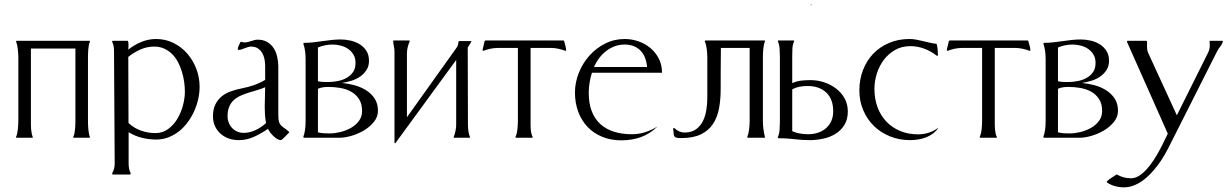

<svg xmlns="http://www.w3.org/2000/svg" viewBox="-20 -594 5301 828"><path d="M366.2 -418 367.7 -417V-414.1Q364.7 -407.2 363 -398.2Q361.3 -389.2 360.6 -379.4Q359.9 -369.6 359.6 -360.1Q359.4 -350.6 359.4 -343.3V-74.2Q359.4 -66.9 359.6 -57.4Q359.9 -47.9 360.8 -38.3Q361.8 -28.8 363.3 -19.5Q364.7 -10.3 367.7 -3.9V-1L366.2 0H298.8Q298.3 0 297.4 -0.5Q296.4 -1 295.9 -1V-3.9Q299.3 -9.8 301 -18.8Q302.7 -27.8 303.7 -37.8Q304.7 -47.9 304.9 -57.4Q305.2 -66.9 305.2 -74.2V-384.8H113.3V-74.2Q113.3 -66.9 113.3 -57.4Q113.3 -47.9 114 -38.3Q114.7 -28.8 116.5 -19.8Q118.2 -10.7 121.1 -3.9V-1L120.6 0H51.8L49.3 -1V-3.9Q52.2 -9.8 54.2 -19Q56.2 -28.3 57.1 -38.1Q58.1 -47.9 58.6 -57.6Q59.1 -67.4 59.1 -74.2V-343.3Q59.1 -350.6 58.6 -360.1Q58.1 -369.6 57.1 -379.4Q56.2 -389.2 54.2 -398.2Q52.2 -407.2 49.3 -414.1V-416L51.8 -418Z M463.4 -414.1 464.4 -417 465.8 -418H529.8Q532.2 -418 533.2 -412.8Q534.2 -407.7 534.2 -401.1Q534.2 -394.5 533.7 -388.2Q533.2 -381.8 533.2 -379.9Q558.6 -400.4 589.4 -413.1Q620.1 -425.8 653.3 -425.8Q694.3 -425.8 728.8 -408.4Q763.2 -391.1 788.1 -362.3Q813 -333.5 826.9 -296.4Q840.8 -259.3 840.8 -220.2Q840.8 -194.3 835 -167.5Q829.1 -140.6 817.6 -115.2Q806.2 -89.8 789.8 -67.4Q773.4 -44.9 752.7 -28.3Q731.9 -11.7 706.8 -2Q681.6 7.8 653.3 7.8Q622.1 7.8 591.8 0.2Q561.5 -7.3 534.7 -23.9V112.3Q534.7 134.3 543.5 153.8V156.2L541 158.7H465.8L463.4 153.8Q474.6 134.3 474.6 112.3L471.7 -372.6Q471.7 -383.3 470.2 -393.8Q468.8 -404.3 463.4 -414.1ZM534.2 -63.5Q557.6 -41.5 587.9 -30.8Q618.2 -20 649.9 -20Q681.6 -20 705.6 -37.8Q729.5 -55.7 745.4 -82.5Q761.2 -109.4 769.3 -140.6Q777.3 -171.9 777.3 -198.7Q777.3 -218.8 774.2 -241Q771 -263.2 764.4 -284.9Q757.8 -306.6 747.6 -326.2Q737.3 -345.7 722.4 -360.6Q707.5 -375.5 688.2 -384.3Q668.9 -393.1 644.5 -393.1Q613.8 -393.1 585.2 -380.4Q556.6 -367.7 533.2 -348.6Z M1123.5 -309.6Q1123.5 -324.2 1120.6 -338.9Q1117.7 -353.5 1110.6 -365.7Q1103.5 -377.9 1091.8 -385.5Q1080.1 -393.1 1063 -393.1Q1056.2 -393.1 1049.1 -390.9Q1042 -388.7 1035.2 -386Q1028.3 -383.3 1022 -381.1Q1015.6 -378.9 1009.8 -378.9Q1005.4 -378.9 1005.4 -383.3Q1005.4 -385.7 1006.6 -389.6Q1007.8 -393.6 1009.8 -397.7Q1011.7 -401.9 1013.7 -405.8Q1015.6 -409.7 1016.6 -412.1L1020.5 -414.1Q1026.9 -411.1 1034.2 -411.1Q1041.5 -411.1 1048.6 -412.8Q1055.7 -414.6 1062.5 -416.7Q1069.3 -418.9 1076.4 -420.9Q1083.5 -422.9 1090.8 -422.9Q1115.7 -422.9 1132.8 -412.6Q1149.9 -402.3 1160.4 -386Q1170.9 -369.6 1175.5 -348.6Q1180.2 -327.6 1180.2 -306.2V-96.7Q1180.2 -77.6 1183.3 -68.1Q1186.5 -58.6 1192.6 -52.5Q1198.7 -46.4 1207.5 -40.8Q1216.3 -35.2 1228 -23.9Q1226.1 -22 1220.9 -16.4Q1215.8 -10.7 1209.7 -4.9Q1203.6 1 1198.5 5.6Q1193.4 10.3 1191.4 10.3Q1183.6 10.3 1175 5.1Q1166.5 0 1158.7 -7.6Q1150.9 -15.1 1144.8 -23.4Q1138.7 -31.7 1135.7 -38.6Q1107.9 -19 1076.2 -4.4Q1044.4 10.3 1009.3 10.3Q986.3 10.3 966.3 3.2Q946.3 -3.9 931.2 -17.3Q916 -30.8 907.2 -49.8Q898.4 -68.8 898.4 -92.3Q898.4 -121.6 908.2 -142.3Q918 -163.1 934.8 -177.2Q951.7 -191.4 974.4 -199.7Q997.1 -208 1022.9 -212.9Q1050.3 -218.3 1075 -226.8Q1099.6 -235.4 1123.5 -249.5ZM1127.4 -63.5Q1124 -80.6 1122.8 -98.1Q1121.6 -115.7 1121.6 -133.3Q1121.6 -154.8 1122.6 -175.5Q1123.5 -196.3 1123.5 -217.8Q1106.4 -210.4 1087.9 -205.1Q1069.3 -199.7 1051.5 -194.1Q1033.7 -188.5 1017.3 -181.2Q1001 -173.8 988.5 -162.6Q976.1 -151.4 968.8 -134.5Q961.4 -117.7 961.4 -93.3Q961.4 -78.1 966.6 -64.9Q971.7 -51.8 981 -42Q990.2 -32.2 1002.9 -26.6Q1015.6 -21 1031.2 -21Q1057.1 -21 1083 -33.4Q1108.9 -45.9 1127.4 -63.5Z M1290.5 -409.2Q1310.5 -409.2 1330.3 -411.4Q1350.1 -413.6 1370.1 -416.5Q1390.1 -419.4 1409.9 -421.6Q1429.7 -423.8 1449.7 -423.8Q1471.2 -423.8 1492.9 -418.7Q1514.6 -413.6 1532 -402.6Q1549.3 -391.6 1560.3 -374.3Q1571.3 -356.9 1571.3 -332Q1571.3 -308.6 1560.3 -291.7Q1549.3 -274.9 1532.5 -263.4Q1515.6 -252 1494.9 -245.6Q1474.1 -239.3 1454.6 -236.3Q1481 -233.9 1508.3 -226.6Q1535.6 -219.2 1558.3 -205.1Q1581.1 -190.9 1595.5 -169.2Q1609.9 -147.5 1609.9 -116.2Q1609.9 -89.8 1592.5 -68.4Q1575.2 -46.9 1549.8 -31.7Q1524.4 -16.6 1495.8 -8.3Q1467.3 0 1444.8 0H1290.5L1289.1 -1L1288.1 -3.9Q1293.9 -20 1295.9 -37.1Q1297.9 -54.2 1297.9 -71.3V-337.9Q1297.9 -355 1295.9 -372.1Q1293.9 -389.2 1288.1 -405.3V-405.8ZM1351.1 -23.4Q1363.8 -20 1376.5 -19.3Q1389.2 -18.6 1401.9 -18.6Q1422.9 -18.6 1447.3 -24.4Q1471.7 -30.3 1492.7 -42Q1513.7 -53.7 1527.6 -72Q1541.5 -90.3 1541.5 -115.2Q1541.5 -146.5 1528.3 -166.7Q1515.1 -187 1494.1 -198.7Q1473.1 -210.4 1447 -214.8Q1420.9 -219.2 1395 -219.2Q1383.8 -219.2 1372.8 -217.5Q1361.8 -215.8 1351.1 -211.4ZM1351.1 -243.7Q1361.8 -241.2 1372.6 -240.7Q1383.3 -240.2 1394 -240.2Q1413.6 -240.2 1434.8 -244.1Q1456.1 -248 1473.4 -257.3Q1490.7 -266.6 1502 -282.5Q1513.2 -298.3 1513.2 -322.8Q1513.2 -343.3 1504.4 -358.2Q1495.6 -373 1481.7 -382.8Q1467.8 -392.6 1450 -397.2Q1432.1 -401.9 1414.1 -401.9Q1381.8 -401.9 1351.1 -389.2Z M2006.8 -2.9V0H1937L1936.5 -2.9Q1941.4 -15.6 1944.3 -29.1Q1947.3 -42.5 1947.3 -56.6V-335.4L1685.1 23.4L1683.6 24.4L1681.2 21V-371.6Q1681.2 -383.8 1678.5 -395.3Q1675.8 -406.7 1675.8 -418.9Q1676.8 -418.9 1677 -419.2Q1677.2 -419.4 1678.2 -419.4H1743.2Q1745.6 -419.4 1746.6 -418.9V-415.5Q1741.2 -402.8 1738 -389.6Q1734.9 -376.5 1734.9 -362.8V-88.4L1948.2 -387.2Q1957 -398.9 1957 -414.1L1960 -417H2010.7L2013.2 -415.5L1997.1 -388.7L1998 -56.6Q1998 -43 1999.8 -29.3Q2001.5 -15.6 2006.8 -2.9Z M2409.2 -419.4 2412.6 -418Q2414.6 -408.2 2418.2 -396.7Q2421.9 -385.3 2421.4 -375.5L2418 -375Q2403.3 -380.4 2387.7 -383.8Q2372.1 -387.2 2356.4 -387.2H2268.1V-72.3Q2268.1 -65.4 2268.1 -56.2Q2268.1 -46.9 2268.8 -37.4Q2269.5 -27.8 2271.5 -18.8Q2273.4 -9.8 2276.9 -3.9V-1L2275.9 0H2206.1Q2205.6 0 2204.6 -0.5Q2203.6 -1 2203.1 -1V-3.9Q2206.1 -9.8 2208.3 -18.6Q2210.4 -27.3 2211.4 -37.1Q2212.4 -46.9 2212.9 -56.2Q2213.4 -65.4 2213.4 -72.3V-387.2H2126Q2110.4 -387.2 2095 -383.8Q2079.6 -380.4 2064.9 -375L2061.5 -375.5L2061 -378.9L2070.3 -418L2074.2 -419.4Z M2532.7 -280.3Q2525.9 -259.3 2522.5 -237.3Q2519 -215.3 2519 -193.4Q2519 -148.4 2531.7 -115Q2544.4 -81.5 2568.6 -59.3Q2592.8 -37.1 2627.4 -26.1Q2662.1 -15.1 2705.6 -15.1Q2734.9 -15.1 2762.9 -24.2Q2791 -33.2 2815.9 -48.8Q2782.7 -16.6 2743.9 -2.7Q2705.1 11.2 2659.2 11.2Q2613.8 11.2 2576.7 -4.2Q2539.6 -19.5 2513.7 -46.9Q2487.8 -74.2 2473.6 -112.1Q2459.5 -149.9 2459.5 -194.8Q2459.5 -238.3 2476.1 -279.8Q2492.7 -321.3 2521.5 -353.8Q2550.3 -386.2 2589.4 -406Q2628.4 -425.8 2673.8 -425.8Q2705.1 -425.8 2734.1 -415.5Q2763.2 -405.3 2785.6 -386.2Q2808.1 -367.2 2821.5 -340.3Q2835 -313.5 2835 -280.3ZM2770.5 -305.2Q2768.6 -326.7 2761.7 -344.5Q2754.9 -362.3 2742.9 -375Q2731 -387.7 2713.6 -394.8Q2696.3 -401.9 2673.8 -401.9Q2650.9 -401.9 2630.6 -394.3Q2610.4 -386.7 2593.5 -373.5Q2576.7 -360.4 2563.5 -342.8Q2550.3 -325.2 2541.5 -305.2Z M2932.1 -22.5Q2962.9 -22.5 2982.2 -36.9Q3001.5 -51.3 3012 -73.2Q3022.5 -95.2 3026.4 -121.6Q3030.3 -147.9 3030.3 -172.4V-345.7Q3030.3 -361.3 3028.1 -381.1Q3025.9 -400.9 3019.5 -415V-418L3022.5 -419.4H3276.4Q3277.3 -419.4 3277.6 -419.2Q3277.8 -418.9 3278.8 -418.9V-415.5Q3272.9 -399.9 3271.5 -381.1Q3270 -362.3 3270 -345.7V-73.2Q3270 -54.7 3272.2 -37.8Q3274.4 -21 3278.8 -2.9V-1L3278.3 0H3206.1Q3204.6 0 3202.6 -1V-2.9Q3208.5 -18.6 3210.7 -37.6Q3212.9 -56.6 3212.9 -73.2V-387.2H3088.9Q3088.4 -342.8 3088.1 -298.3Q3087.9 -253.9 3087.9 -209.5Q3087.9 -164.1 3080.6 -125.5Q3073.2 -86.9 3054.2 -58.6Q3035.2 -30.3 3002 -14.4Q2968.8 1.5 2917 1.5Q2902.8 1.5 2896.5 -0.5Q2890.1 -2.4 2887.7 -7.1Q2885.3 -11.7 2885 -19.5Q2884.8 -27.3 2882.8 -38.6L2884.3 -41.5H2888.7Q2897 -32.7 2908.4 -27.6Q2919.9 -22.5 2932.1 -22.5ZM3476.1 -574.2H3480V-571.8H3476.1Z M3396.5 -235.4Q3415 -244.1 3435.1 -246.3Q3455.1 -248.5 3475.6 -248.5Q3504.9 -248.5 3533.4 -239.3Q3562 -230 3585 -212.6Q3607.9 -195.3 3622.1 -170.2Q3636.2 -145 3636.2 -113.3Q3636.2 -79.1 3621.6 -55.4Q3606.9 -31.7 3583.5 -17.1Q3560.1 -2.4 3530.8 3.9Q3501.5 10.3 3472.2 10.3Q3438 10.3 3404.5 6.1Q3371.1 2 3336.9 2L3334.5 0V-2.9Q3340.8 -17.1 3342 -34.7Q3343.3 -52.2 3343.3 -67.4V-350.6Q3343.3 -366.7 3342 -384Q3340.8 -401.4 3334.5 -416.5V-418.9Q3335 -418.9 3335.2 -419.2Q3335.4 -419.4 3335.9 -419.4H3401.9Q3402.8 -419.4 3403.3 -419.2Q3403.8 -418.9 3404.8 -418.9V-416.5Q3397.9 -400.9 3397.2 -384Q3396.5 -367.2 3396.5 -350.6ZM3396.5 -28.3Q3412.6 -21 3430.2 -18.1Q3447.8 -15.1 3465.3 -15.1Q3487.8 -15.1 3507.6 -21.7Q3527.3 -28.3 3542 -41Q3556.6 -53.7 3564.9 -72Q3573.2 -90.3 3573.2 -114.3Q3573.2 -166 3543.5 -194.6Q3513.7 -223.1 3462.4 -223.1Q3445.3 -223.1 3428.5 -220Q3411.6 -216.8 3396.5 -208.5Z M3905.8 -395Q3869.1 -395 3840.3 -378.7Q3811.5 -362.3 3791.7 -336.2Q3772 -310.1 3761.5 -277.1Q3751 -244.1 3751 -210.4Q3751 -168 3764.2 -132.1Q3777.3 -96.2 3802 -70.1Q3826.7 -43.9 3861.6 -29.3Q3896.5 -14.6 3939.9 -14.6Q3963.4 -14.6 3986.1 -22Q4008.8 -29.3 4027.3 -43.9Q4017.6 -28.8 4003.7 -18.3Q3989.7 -7.8 3973.1 -1.5Q3956.5 4.9 3939 7.6Q3921.4 10.3 3904.3 10.3Q3857.9 10.3 3818.1 -5.9Q3778.3 -22 3749 -50.5Q3719.7 -79.1 3702.9 -118.4Q3686 -157.7 3686 -204.1Q3686 -251.5 3701.7 -292Q3717.3 -332.5 3745.8 -362.3Q3774.4 -392.1 3814.2 -408.9Q3854 -425.8 3901.9 -425.8Q3916.5 -425.8 3930.9 -423.1Q3945.3 -420.4 3959.7 -417Q3974.1 -413.6 3988.3 -410.2Q4002.4 -406.7 4017.1 -405.3L4020 -402.3Q4022.5 -391.1 4023.7 -379.2Q4024.9 -367.2 4024.9 -355.5L4022.5 -353.5H4020Q3995.6 -373 3966.3 -384Q3937 -395 3905.8 -395Z M4411.1 -419.4 4414.6 -418Q4416.5 -408.2 4420.2 -396.7Q4423.8 -385.3 4423.3 -375.5L4419.9 -375Q4405.3 -380.4 4389.6 -383.8Q4374 -387.2 4358.4 -387.2H4270V-72.3Q4270 -65.4 4270 -56.2Q4270 -46.9 4270.8 -37.4Q4271.5 -27.8 4273.4 -18.8Q4275.4 -9.8 4278.8 -3.9V-1L4277.8 0H4208Q4207.5 0 4206.5 -0.5Q4205.6 -1 4205.1 -1V-3.9Q4208 -9.8 4210.2 -18.6Q4212.4 -27.3 4213.4 -37.1Q4214.4 -46.9 4214.8 -56.2Q4215.3 -65.4 4215.3 -72.3V-387.2H4127.9Q4112.3 -387.2 4096.9 -383.8Q4081.5 -380.4 4066.9 -375L4063.5 -375.5L4063 -378.9L4072.3 -418L4076.2 -419.4Z M4481.9 -409.2Q4502 -409.2 4521.7 -411.4Q4541.5 -413.6 4561.5 -416.5Q4581.5 -419.4 4601.3 -421.6Q4621.1 -423.8 4641.1 -423.8Q4662.6 -423.8 4684.3 -418.7Q4706.1 -413.6 4723.4 -402.6Q4740.7 -391.6 4751.7 -374.3Q4762.7 -356.9 4762.7 -332Q4762.7 -308.6 4751.7 -291.7Q4740.7 -274.9 4723.9 -263.4Q4707 -252 4686.3 -245.6Q4665.5 -239.3 4646 -236.3Q4672.4 -233.9 4699.7 -226.6Q4727.1 -219.2 4749.8 -205.1Q4772.5 -190.9 4786.9 -169.2Q4801.3 -147.5 4801.3 -116.2Q4801.3 -89.8 4783.9 -68.4Q4766.6 -46.9 4741.2 -31.7Q4715.8 -16.6 4687.3 -8.3Q4658.7 0 4636.2 0H4481.9L4480.5 -1L4479.5 -3.9Q4485.4 -20 4487.3 -37.1Q4489.3 -54.2 4489.3 -71.3V-337.9Q4489.3 -355 4487.3 -372.1Q4485.4 -389.2 4479.5 -405.3V-405.8ZM4542.5 -23.4Q4555.2 -20 4567.9 -19.3Q4580.6 -18.6 4593.3 -18.6Q4614.3 -18.6 4638.7 -24.4Q4663.1 -30.3 4684.1 -42Q4705.1 -53.7 4719 -72Q4732.9 -90.3 4732.9 -115.2Q4732.9 -146.5 4719.7 -166.7Q4706.5 -187 4685.5 -198.7Q4664.6 -210.4 4638.4 -214.8Q4612.3 -219.2 4586.4 -219.2Q4575.2 -219.2 4564.2 -217.5Q4553.2 -215.8 4542.5 -211.4ZM4542.5 -243.7Q4553.2 -241.2 4564 -240.7Q4574.7 -240.2 4585.4 -240.2Q4605 -240.2 4626.2 -244.1Q4647.5 -248 4664.8 -257.3Q4682.1 -266.6 4693.4 -282.5Q4704.6 -298.3 4704.6 -322.8Q4704.6 -343.3 4695.8 -358.2Q4687 -373 4673.1 -382.8Q4659.2 -392.6 4641.4 -397.2Q4623.5 -401.9 4605.5 -401.9Q4573.2 -401.9 4542.5 -389.2Z M5195.8 -414.1 5197.3 -417 5199.2 -418H5251.5L5253.9 -416.5Q5250.5 -403.3 5241.9 -392.8Q5233.4 -382.3 5227.5 -370.1L5017.1 46.9Q5008.3 64 4996.8 83Q4985.4 102.1 4971.2 120.6Q4957 139.2 4940.9 156Q4924.8 172.9 4906.5 185.8Q4888.2 198.7 4868.2 206.3Q4848.1 213.9 4826.7 213.9Q4807.1 213.9 4788.3 208.7Q4769.5 203.6 4753.4 192.4L4752.4 189.5Q4761.7 179.7 4772.9 172.9Q4784.2 166 4794.9 158.7H4796.9Q4824.7 174.8 4857.4 174.8Q4875 174.8 4891.8 164.3Q4908.7 153.8 4924.1 137Q4939.5 120.1 4953.4 99.1Q4967.3 78.1 4979 56.6Q4990.7 35.2 5000 15.6Q5009.3 -3.9 5016.1 -17.6L4840.3 -413.1V-416.5L4842.8 -418H4923.8L4925.3 -417H4926.3Q4926.8 -416.5 4926.8 -413.1Q4926.8 -409.7 4926.8 -405.8Q4926.8 -401.9 4926.5 -398.2Q4926.3 -394.5 4926.3 -393.6Q4926.3 -386.7 4927.5 -379.6Q4928.7 -372.6 4931.6 -365.7L5055.2 -96.7L5189.5 -366.2Q5197.3 -381.3 5197.3 -399.4Q5197.3 -406.7 5195.8 -414.1Z"/></svg>

Font: CAT Linz
Style: Regular
Weight: 400
Designer: Peter Wiegel
Foundry: Peter Wiegel
Version: Version 1.08